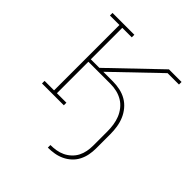

<svg xmlns="http://www.w3.org/2000/svg" viewBox="-200 -653 1001 1001"><g transform="rotate(45 300.0 -152.5)"><path d="M313 215V196Q334 196 355 192.5Q376 189 395 180Q414 171 430 156Q446 141 455.5 122.5Q465 104 469 83Q473 62 473 41V-65Q473 -88 469.5 -111.5Q466 -135 457.5 -156.5Q449 -178 434 -197Q419 -216 399 -228Q379 -240 356 -245.5Q333 -251 309 -251H146V-19H216V0H55V-19H125V-501H55V-520H216V-501H146V-269H209L471 -520H564V-501H480L238 -269H309Q335 -269 361 -263.5Q387 -258 409.5 -245Q432 -232 449 -211.5Q466 -191 476 -167Q486 -143 490 -117Q494 -91 494 -65V41Q494 64 489.5 87.5Q485 111 474 132.5Q463 154 445 170.5Q427 187 405.5 197Q384 207 360.5 211Q337 215 313 215Z"/></g></svg>

Font: Iosevka Etoile Thin
Style: Regular
Weight: 100
Designer: Belleve Invis
Foundry: Belleve Invis
Version: Version 22.1.2; ttfautohint (v1.8.4)